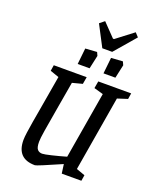

<svg xmlns="http://www.w3.org/2000/svg" viewBox="-173 -1061 947 1168"><g transform="rotate(20 300.0 -477.0)"><path d="M529 -544 447 -58 503 -38 497 0H370L362 -59Q210 8 199 8Q81 8 81 -113Q81 -131 85.5 -163Q90 -195 97 -237Q104 -279 108 -300Q145 -512 150 -545L93 -565L99 -603H312L304 -557L239 -540L209 -366Q191 -262 182.5 -209.5Q174 -157 174 -135Q174 -98 185.5 -85.5Q197 -73 216 -73Q230 -73 275.5 -84Q321 -95 366 -108L439 -540L379 -557L387 -603H600L594 -565ZM244 -764 319 -769 329 -747 310 -660H233ZM411 -764 486 -769 496 -747 477 -660H400ZM270 -937 301 -962 382 -878H389L499 -962L522 -937L405 -801H341Z"/></g></svg>

Font: Grenze
Style: Italic
Weight: 400
Italic angle: -10°
Designer: Renata Polastri
Foundry: Omnibus-Type
Version: Version 1.002; ttfautohint (v1.8)